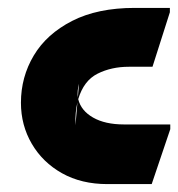

<svg xmlns="http://www.w3.org/2000/svg" viewBox="-20 -466 451 486"><path d="M33 -206Q33 -271 65.5 -325.5Q98 -380 162.5 -413Q227 -446 321 -446H410V-435L366 -297H306Q262 -297 227 -279.5Q192 -262 178 -215Q185 -186 215.5 -168.5Q246 -151 294 -151H411V-139L364 0H252Q186 0 137 -27.5Q88 -55 60.5 -102Q33 -149 33 -206ZM180 -254Q175 -236 177 -219ZM171 -149 176 -207Q170 -182 171 -149Z"/></svg>

Font: Kufam
Style: Bold
Weight: 700
Designer: Wael Morcos, Artur Schmal
Foundry: Original Type
Version: Version 1.300; ttfautohint (v1.8.3)